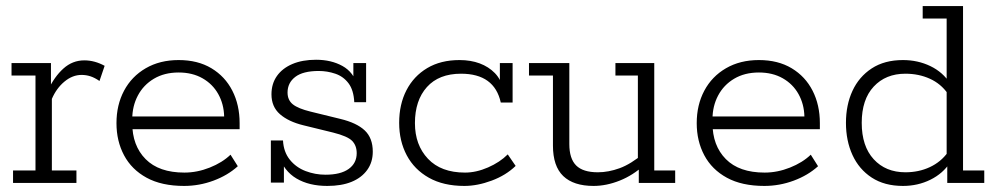

<svg xmlns="http://www.w3.org/2000/svg" viewBox="-20 -603 3284 633"><path d="M23 0V-41H97V-354H18V-395H148V-301L138 -305Q159 -350 189 -377Q219 -404 258 -404Q292 -404 325 -386L308 -336Q292 -347 278 -351.5Q264 -356 249 -356Q219 -356 192.5 -334Q166 -312 151 -277V-41H232V0Z M587 10Q513 10 463.5 -17Q414 -44 389 -91Q364 -138 364 -197Q364 -257 389 -304Q414 -351 460.5 -378Q507 -405 569 -405Q632 -405 677 -378Q722 -351 746 -304Q770 -257 770 -197V-177H398V-219H719Q718 -260 699.5 -293Q681 -326 647.5 -345Q614 -364 569 -364Q522 -364 487.5 -343.5Q453 -323 434.5 -288Q416 -253 416 -210V-197Q416 -123 460 -78.5Q504 -34 588 -34Q630 -34 671.5 -50.5Q713 -67 740 -93L764 -55Q731 -25 684 -7.5Q637 10 587 10Z M1059 10Q999 10 957.5 -14.5Q916 -39 899 -90L916 -97V-1H873V-140H913Q915 -102 935.5 -76.5Q956 -51 987.5 -39Q1019 -27 1053 -27Q1103 -27 1129.5 -46Q1156 -65 1156 -98Q1156 -123 1141 -138.5Q1126 -154 1078 -166L980 -190Q931 -202 903 -226.5Q875 -251 875 -292Q875 -327 893 -352.5Q911 -378 944 -392Q977 -406 1022 -406Q1072 -406 1109 -385.5Q1146 -365 1159 -320L1145 -316V-395H1187V-266H1148Q1146 -306 1129 -328.5Q1112 -351 1085.5 -360Q1059 -369 1031 -369Q979 -369 953.5 -349.5Q928 -330 928 -298Q928 -273 945.5 -259Q963 -245 1004 -235L1102 -211Q1156 -198 1182.5 -173Q1209 -148 1209 -103Q1209 -68 1190.5 -42.5Q1172 -17 1139 -3.5Q1106 10 1059 10Z M1511 10Q1442 10 1394 -17Q1346 -44 1321 -91Q1296 -138 1296 -198Q1296 -259 1320 -305.5Q1344 -352 1388.5 -378.5Q1433 -405 1495 -405Q1532 -405 1561.5 -394Q1591 -383 1611.5 -362Q1632 -341 1638 -310L1628 -309V-395H1670V-265H1631Q1610 -360 1500 -360Q1427 -360 1387.5 -316Q1348 -272 1348 -197Q1348 -125 1391 -79.5Q1434 -34 1513 -34Q1550 -34 1589 -51Q1628 -68 1654 -94L1680 -56Q1648 -25 1601 -7.5Q1554 10 1511 10Z M1937 10Q1871 10 1837 -22.5Q1803 -55 1803 -123V-354H1724V-395H1857V-128Q1857 -80 1879.5 -57.5Q1902 -35 1951 -35Q1986 -35 2023 -48.5Q2060 -62 2103 -98L2083 -72V-354H2009V-395H2137V-41H2206V0H2086V-55L2104 -59Q2067 -25 2023 -7.5Q1979 10 1937 10Z M2500 10Q2426 10 2376.5 -17Q2327 -44 2302 -91Q2277 -138 2277 -197Q2277 -257 2302 -304Q2327 -351 2373.5 -378Q2420 -405 2482 -405Q2545 -405 2590 -378Q2635 -351 2659 -304Q2683 -257 2683 -197V-177H2311V-219H2632Q2631 -260 2612.5 -293Q2594 -326 2560.5 -345Q2527 -364 2482 -364Q2435 -364 2400.5 -343.5Q2366 -323 2347.5 -288Q2329 -253 2329 -210V-197Q2329 -123 2373 -78.5Q2417 -34 2501 -34Q2543 -34 2584.5 -50.5Q2626 -67 2653 -93L2677 -55Q2644 -25 2597 -7.5Q2550 10 2500 10Z M2957 10Q2896 10 2854 -17.5Q2812 -45 2790.5 -92Q2769 -139 2769 -198Q2769 -257 2790.5 -303.5Q2812 -350 2854 -377.5Q2896 -405 2957 -405Q3006 -405 3047.5 -385Q3089 -365 3113 -327L3101 -332V-542H3022V-583H3155V-41H3225V0H3103V-65L3113 -68Q3089 -31 3047.5 -10.5Q3006 10 2957 10ZM2965 -35Q3009 -35 3045.5 -52Q3082 -69 3105 -101L3101 -74V-319L3105 -294Q3082 -327 3045.5 -343.5Q3009 -360 2965 -360Q2900 -360 2860.5 -317.5Q2821 -275 2821 -198Q2821 -121 2860.5 -78Q2900 -35 2965 -35Z"/></svg>

Font: Rokkitt SemiBold Light
Style: Regular
Weight: 300
Version: Version 3.103